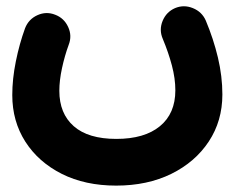

<svg xmlns="http://www.w3.org/2000/svg" viewBox="-20 -308 743 610"><path d="M349.1 281.7Q250.5 281.7 176.3 244.4Q102.1 207 60.5 142.1Q19 77.1 19 -5.9Q19 -57.1 30.3 -112.8Q41.5 -168.5 59.6 -218.3Q70.8 -247.1 98.9 -259.8Q127 -272.5 155.3 -261.2Q183.6 -250.5 196.5 -222.4Q209.5 -194.3 198.2 -165.5Q185.5 -130.9 177 -91.6Q168.5 -52.2 168.5 -19.5Q168.5 52.7 214.4 93Q260.3 133.3 349.6 133.3Q439 133.3 488 93Q537.1 52.7 537.1 -21Q537.1 -58.6 526.1 -100.1Q515.1 -141.6 497.1 -184.6Q484.9 -212.9 496.6 -241.5Q508.3 -270 536.1 -282.2Q564 -293.9 592.8 -282.2Q621.6 -270.5 633.8 -242.7Q658.2 -184.6 672.4 -125Q686.5 -65.4 686.5 -7.8Q686.5 76.2 643.3 141.6Q600.1 207 524.2 244.4Q448.2 281.7 349.1 281.7Z"/></svg>

Font: Mikhak-DS1-FD ExtraBold
Style: Regular
Weight: 800
Designer: Amin Abedi
Version: Version 3.2